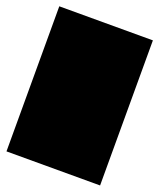

<svg xmlns="http://www.w3.org/2000/svg" viewBox="-120 -695 639 771"><g transform="rotate(20 200.0 -310.0)"><path d="M0 0H400V-620H0ZM0 0Q0 0 0 0Q0 0 0 0Q0 0 0 0Q0 0 0 0Q0 0 0 0Q0 0 0 0H400Q400 0 400 0Q400 0 400 0Q400 0 400 0Q400 0 400 0Q400 0 400 0Q400 0 400 0ZM0 -620Q0 -620 0 -620Q0 -620 0 -620Q0 -620 0 -620Q0 -620 0 -620Q0 -620 0 -620Q0 -620 0 -620H400Q400 -620 400 -620Q400 -620 400 -620Q400 -620 400 -620Q400 -620 400 -620Q400 -620 400 -620Q400 -620 400 -620Z"/></g></svg>

Font: Wavefont
Style: Regular
Weight: 400
Monospace: yes
Version: Version 3.003